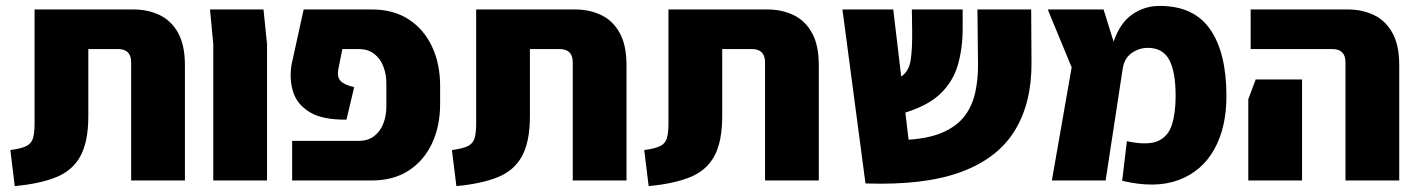

<svg xmlns="http://www.w3.org/2000/svg" viewBox="-20 -611 4792 650"><path d="M30 19 15 -103Q53 -108 70 -117Q87 -126 92 -144Q97 -162 97 -194V-579H431Q481 -579 520.5 -560Q560 -541 583 -499.5Q606 -458 606 -390V0H424V-400Q424 -445 379 -445H279V-218Q279 -132 252.5 -83Q226 -34 171 -11.5Q116 11 30 19Z M702 0V-462L691 -579H872L884 -462V0Z M969 0V-134H1193Q1226 -134 1247 -150.5Q1268 -167 1278 -193.5Q1288 -220 1288 -249V-330Q1288 -359 1278 -385.5Q1268 -412 1247 -428.5Q1226 -445 1193 -445H1139L1125 -375Q1121 -350 1133 -337Q1145 -324 1179 -316L1153 -206Q1072 -205 1029 -231Q986 -257 972.5 -299.5Q959 -342 967 -392L1008 -579H1238Q1312 -579 1363.5 -545.5Q1415 -512 1442.5 -453.5Q1470 -395 1470 -320V-259Q1470 -184 1442.5 -125.5Q1415 -67 1363.5 -33.5Q1312 0 1238 0Z M1525 19 1510 -103Q1548 -108 1565 -117Q1582 -126 1587 -144Q1592 -162 1592 -194V-579H1926Q1976 -579 2015.5 -560Q2055 -541 2078 -499.5Q2101 -458 2101 -390V0H1919V-400Q1919 -445 1874 -445H1774V-218Q1774 -132 1747.5 -83Q1721 -34 1666 -11.5Q1611 11 1525 19Z M2176 19 2161 -103Q2199 -108 2216 -117Q2233 -126 2238 -144Q2243 -162 2243 -194V-579H2577Q2627 -579 2666.5 -560Q2706 -541 2729 -499.5Q2752 -458 2752 -390V0H2570V-400Q2570 -445 2525 -445H2425V-218Q2425 -132 2398.5 -83Q2372 -34 2317 -11.5Q2262 11 2176 19Z M2910 10 2832 -579H3004L3031 -352Q3057 -369 3063 -407.5Q3069 -446 3068 -510L3067 -579H3239V-514Q3239 -448 3223 -392Q3207 -336 3165 -295Q3123 -254 3045 -230L3056 -138Q3129 -143 3175.5 -164.5Q3222 -186 3247 -220Q3272 -254 3281.5 -297.5Q3291 -341 3291 -389L3289 -579H3471L3472 -399Q3473 -263 3415.5 -169Q3358 -75 3234 -29Q3110 17 2910 10Z M3541 0 3608 -383 3527 -579H3716L3750 -470Q3772 -534 3813.5 -562.5Q3855 -591 3906 -591Q4022 -591 4077 -511.5Q4132 -432 4132 -286Q4132 -179 4090.5 -105Q4049 -31 3970 -1.5Q3891 28 3779 1L3795 -133Q3865 -118 3900 -133.5Q3935 -149 3947.5 -189Q3960 -229 3960 -286Q3960 -369 3938 -409Q3916 -449 3866 -449Q3836 -449 3810.5 -431Q3785 -413 3780 -373L3723 0Z M4535 0V-400Q4535 -445 4490 -445H4214V-579H4542Q4592 -579 4631.5 -560Q4671 -541 4694 -499.5Q4717 -458 4717 -390V0ZM4206 0V-275L4231 -342H4388V0Z"/></svg>

Font: Assistant ExtraBold
Style: Regular
Weight: 800
Designer: Hebrew By Ben Nathan, Latin by Paul Hunt
Version: Version 3.000